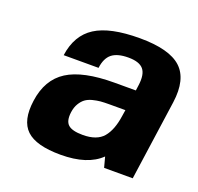

<svg xmlns="http://www.w3.org/2000/svg" viewBox="-98 -615 752 730"><g transform="rotate(20 278.0 -250.0)"><path d="M378.9 -42Q325.7 9.8 216.8 9.8Q117.7 9.8 78.4 -27.6Q39.1 -64.9 50.8 -147.9Q63 -237.3 126.2 -277.6Q189.5 -317.9 316.9 -317.9H402.8L405.8 -339.8Q412.1 -385.3 395.3 -405.5Q378.4 -425.8 334 -425.8Q289.6 -425.8 267.3 -408Q245.1 -390.1 240.2 -350.1H99.1Q110.8 -434.1 170.2 -471.9Q229.5 -509.8 349.6 -509.8Q469.2 -509.8 517.3 -465.6Q565.4 -421.4 551.8 -324.2L505.9 0H390.1ZM391.1 -233.9H325.7Q305.2 -233.9 290.8 -232.7Q276.4 -231.4 259.5 -227.1Q242.7 -222.7 231.4 -214.4Q220.2 -206.1 211.4 -191.4Q202.6 -176.8 199.7 -155.8Q194.8 -119.6 211.2 -104.7Q227.5 -89.8 270.5 -89.8Q327.6 -89.8 353.3 -120.1Q378.9 -150.4 387.2 -209Z"/></g></svg>

Font: Fivo Sans
Style: Italic
Weight: 700
Designer: Alexander Slobzheninov
Foundry: Alexander Slobzheninov
Version: 1.0